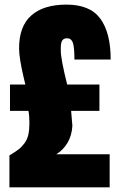

<svg xmlns="http://www.w3.org/2000/svg" viewBox="-20 -805 514 825"><path d="M451.2 0H20.5V-137.2Q44.9 -151.9 59.1 -162.6Q73.2 -173.3 85.2 -189.5Q97.2 -205.6 101.8 -226.6Q106.4 -247.6 106.4 -277.3Q106.4 -309.6 102.1 -328.6H22.9V-441.9H88.9L82 -470.7Q62 -555.2 62 -597.7Q62 -692.4 114.7 -738.8Q167.5 -785.2 265.6 -785.2Q367.2 -785.2 411.4 -724.4Q455.6 -663.6 455.6 -549.3H299.8Q299.8 -602.5 293 -621.6Q286.1 -640.6 268.6 -640.6Q253.9 -640.6 247.6 -631.3Q241.2 -622.1 241.2 -598.6V-587.4Q241.2 -551.3 268.6 -441.9H407.2V-328.6H285.6L291 -264.2Q288.6 -222.2 269.8 -190.9Q251 -159.7 221.7 -142.1H451.2Z"/></svg>

Font: Anton
Style: Regular
Weight: 400
Designer: Vernon Adams, Tural Alisoy
Foundry: Vernon Adams
Version: Version 2.300